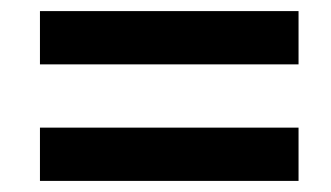

<svg xmlns="http://www.w3.org/2000/svg" viewBox="-20 -499 597 346"><path d="M52 -173V-269H518V-173ZM52 -383V-479H518V-383Z"/></svg>

Font: Source Serif 4 SmText
Style: Bold Italic
Weight: 700
Italic angle: -12°
Designer: Frank Grießhammer
Foundry: Adobe
Version: Version 4.005;hotconv 1.1.0;makeotfexe 2.6.0